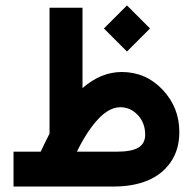

<svg xmlns="http://www.w3.org/2000/svg" viewBox="-20 -680 703 700"><path d="M358.9 -576.2 442.9 -660.2 526.9 -576.2 442.9 -492.2ZM509.3 -189Q509.3 -231.9 482.4 -260.5Q455.6 -289.1 418.5 -289.1Q394 -289.1 368.9 -272.7Q343.8 -256.3 315.7 -219.5Q287.6 -182.6 260.3 -127H405.8Q459.5 -127 484.4 -141.8Q509.3 -156.7 509.3 -189ZM160.6 -192.9V-632.3V-651.9H180.2H261.2H280.8V-632.3V-358.9Q348.1 -417.5 423.8 -417.5Q511.7 -417.5 572.8 -353Q633.8 -288.6 633.8 -198.7Q633.8 -134.3 602.3 -88.9Q570.8 -43.5 517.8 -21.7Q464.8 0 396 0H48.8H29.3V-19.5V-107.4V-127H48.8H128.4Q134.8 -141.6 160.6 -192.9Z"/></svg>

Font: Shabnam FD
Style: Bold-FD
Weight: 700
Foundry: DejaVu fonts team - Redesigned by Saber Rastikerdar - Based on Vazir font
Version: Version 5.0.1